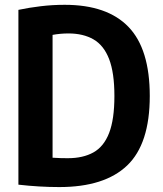

<svg xmlns="http://www.w3.org/2000/svg" viewBox="-20 -769 676 798"><path d="M226.5 8.5Q144 8.5 56.5 -1.5V-728Q101.5 -737.5 149.8 -743.2Q198 -749 249 -749Q425.5 -749 514 -657.2Q602.5 -565.5 602.5 -370Q602.5 -171 508.5 -81.2Q414.5 8.5 226.5 8.5ZM262.5 -111.5Q325 -111.5 368.2 -135.5Q411.5 -159.5 433.5 -216.2Q455.5 -273 455.5 -370Q455.5 -466.5 433.5 -523.5Q411.5 -580.5 368.8 -605.2Q326 -630 264.5 -630Q231 -630 198.5 -624V-113.5Q218 -112 233.8 -111.8Q249.5 -111.5 262.5 -111.5Z"/></svg>

Font: Encode Sans Condensed
Style: Bold
Weight: 700
Width: 3
Designer: Multiple Designers
Foundry: Impallari Type
Version: Version 3.000; ttfautohint (v1.8.3) -l 8 -r 50 -G 200 -x 14 